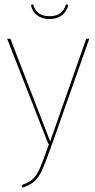

<svg xmlns="http://www.w3.org/2000/svg" viewBox="-20 -860 441 888"><path d="M221 -194Q190 -107 175 -74Q160 -41 141 -23Q122 -5 84 8L80 -4Q115 -16 132.5 -32.5Q150 -49 164.5 -82Q179 -115 207 -195H203L13 -681H28L212 -206L379 -681H393ZM123 -837 133 -840Q148 -785 209 -785Q270 -785 285 -840L296 -837Q289 -807 266.5 -789.5Q244 -772 209 -772Q174 -772 151.5 -789.5Q129 -807 123 -837Z"/></svg>

Font: Fira Sans Compressed Hair
Style: Regular
Weight: 100
Width: 1
Designer: bBox Type GmbH & Carrois Corporate GbR & Edenspiekermann AG
Foundry: bBox Type GmbH & Carrois Corporate GbR & Edenspiekermann AG
Version: Version 4.301